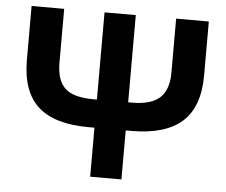

<svg xmlns="http://www.w3.org/2000/svg" viewBox="-51 -772 978 831"><g transform="rotate(5 438.0 -357.0)"><path d="M823.2 -480Q823.2 -342.8 750.5 -277.8Q677.7 -212.9 530.8 -212.9H505.9V0H370.1V-212.9H345.2Q196.3 -212.9 125 -277.3Q53.7 -341.8 53.2 -478V-713.9H194.8V-480Q194.8 -403.3 231.4 -369.1Q268.1 -335 355 -335H370.1V-713.9H505.9V-335H521Q606 -335 643.6 -370.1Q681.2 -405.3 681.2 -478V-713.9H823.2Z"/></g></svg>

Font: NotoSans-Bold
Style: Bold
Weight: 700
Designer: Monotype Design team
Foundry: Monotype Imaging Inc.
Version: Version 1.04